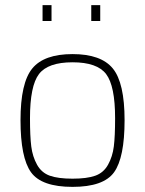

<svg xmlns="http://www.w3.org/2000/svg" viewBox="-20 -720 566 749"><path d="M106 -453Q152 -509 263 -509Q374 -509 420 -453Q466 -397 466 -251Q466 -105 425 -48Q384 9 263 9Q142 9 101 -48Q60 -105 60 -251Q60 -397 106 -453ZM429 -259Q429 -385 394 -431Q359 -477 263 -477Q167 -477 132 -431Q97 -385 97 -259Q97 -188 102 -148.5Q107 -109 124.5 -77.5Q142 -46 174.5 -34.5Q207 -23 263 -23Q319 -23 351.5 -34.5Q384 -46 401.5 -77.5Q419 -109 424 -148.5Q429 -188 429 -259ZM146 -638V-700H181V-638ZM336 -638V-700H371V-638Z"/></svg>

Font: Titillium Web ExtraLight
Style: Regular
Weight: 275
Version: Version 1.002;PS 57.000;hotconv 1.0.70;makeotf.lib2.5.55311